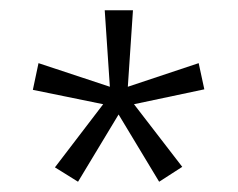

<svg xmlns="http://www.w3.org/2000/svg" viewBox="-20 -780 463 374"><path d="M239 -760 229 -611 367 -657 378 -606 241 -577 335 -455 290 -426 211 -557 132 -426 87 -454 181 -577 44 -605 55 -657 194 -611 184 -760Z"/></svg>

Font: Noto Sans Lao Looped Condensed Light
Style: Regular
Weight: 300
Width: 3
Designer: Mark Frömberg, Ben Mitchell
Foundry: The Fontpad Ltd
Version: Version 1.002; ttfautohint (v1.8.4.7-5d5b)